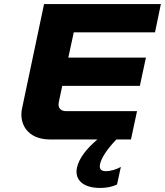

<svg xmlns="http://www.w3.org/2000/svg" viewBox="-20 -690 816 950"><path d="M198 -670 89 -153C73 -78 116 0 227 0H462C408 45 370 95 361 139C348 198 389 240 476 240C508 240 535 234 559 223L578 136C554 149 526 157 505 157C480 157 470 146 475 122C482 90 512 45 556 0H628L658 -140H308C279 -140 265 -157 271 -185L288 -265H672L702 -405H318L345 -530H747L776 -670Z"/></svg>

Font: LT Wave Black
Style: Italic
Weight: 900
Designer: Daniel Lyons
Version: Version 2.5 (Glyphs App)